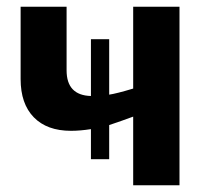

<svg xmlns="http://www.w3.org/2000/svg" viewBox="-20 -548 621 568"><path d="M41 -528H177V-340Q177 -266 249 -264V-432H303V-268Q324 -271 374 -286V-528H511V0H374V-203Q339 -190 303 -178V-77H249V-166Q217 -161 190 -161Q119 -161 80 -201Q41 -241 41 -314Z"/></svg>

Font: Libra Sans
Style: Bold
Weight: 700
Foundry: Context Ltd
Version: Version 1.000